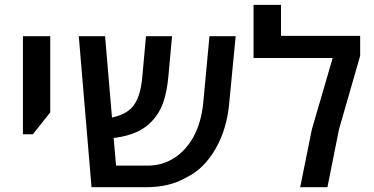

<svg xmlns="http://www.w3.org/2000/svg" viewBox="-20 -782 1562 802"><path d="M75.7 -630.9H189.9V-312.5L117.2 -221.2H75.7Z M309.1 -630.9H418.9L447.8 -291Q507.3 -304.2 533.7 -335.9Q566.9 -375 574.2 -459L589.8 -630.9H698.7L683.1 -460.4Q677.2 -397.5 661.4 -352.8Q645.5 -308.1 615.2 -276.4Q587.9 -247.1 550.3 -230.2Q512.7 -213.4 459.5 -206.1H454.6L464.8 -90.3H598.6Q657.7 -90.3 707.3 -121.8Q756.8 -153.3 789.1 -211.9Q821.8 -273.9 829.1 -354L855 -630.9H964.4L937.5 -351.6Q928.2 -243.2 879.9 -159.7Q856 -118.2 825.2 -87.9Q794.4 -57.6 753.9 -38.6Q688 0 588.4 0H362.3Z M1282.7 -241.7 1369.6 -539.6H1039.1V-761.7H1153.8V-632.3H1484.4V-548.8L1396 -241.7L1347.7 0H1233.9Z"/></svg>

Font: Viking Open Sans Light
Style: Bold
Weight: 600
Foundry: Ascender Corporation
Version: Version 2.001